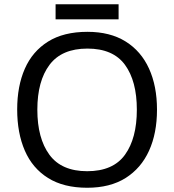

<svg xmlns="http://www.w3.org/2000/svg" viewBox="-20 -875 821 905"><path d="M720 -358Q720 -247 682.5 -164.5Q645 -82 572 -36Q499 10 391 10Q280 10 206.5 -36Q133 -82 97 -165Q61 -248 61 -359Q61 -469 97 -551Q133 -633 206.5 -679Q280 -725 392 -725Q499 -725 572 -679.5Q645 -634 682.5 -551.5Q720 -469 720 -358ZM156 -358Q156 -223 213 -145.5Q270 -68 391 -68Q513 -68 569 -145.5Q625 -223 625 -358Q625 -493 569 -569.5Q513 -646 392 -646Q271 -646 213.5 -569.5Q156 -493 156 -358ZM539 -855V-784H242V-855Z"/></svg>

Font: Noto Sans Nag Mundari
Style: Regular
Weight: 400
Designer: Muthu Nedumaran
Version: Version 1.000; ttfautohint (v1.8.4.7-5d5b)